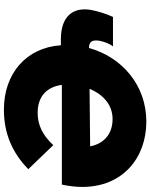

<svg xmlns="http://www.w3.org/2000/svg" viewBox="87 -844 770 984"><g transform="rotate(90 472.0 -352.0)"><path d="M181 -279H212C224 -101 357 13 542 13C663 13 762 -29 847 -112L724 -240C671 -184 620 -160 558 -160C472 -160 425 -209 415 -284H926C934 -321 938 -356 938 -389C938 -596 789 -717 603 -717C416 -717 272 -591 226 -423C193 -423 183 -440 189 -477C194 -502 204 -529 218 -546H67C54 -520 37 -469 31 -434C14 -336 69 -279 181 -279ZM435 -426C462 -491 514 -544 590 -544C668 -544 717 -498 730 -429Z"/></g></svg>

Font: Fixel Display Black
Style: Italic
Weight: 900
Italic angle: -10°
Designer: AlfaBravo + MacPaw
Foundry: Kyrylo Tkachov, Marchela Mozhyna, Serhii Makarenko, Maria Weinstein, Zakhar Kryvoshyya
Version: Version 1.210;Glyphs 3.2 (3217)